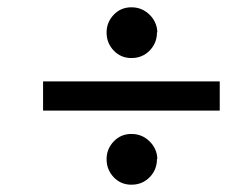

<svg xmlns="http://www.w3.org/2000/svg" viewBox="-20 -513 640 526"><path d="M272 -77Q272 -105 291.5 -125.5Q311 -146 340 -146Q369 -146 389.5 -126Q410 -106 411 -78L410 -77Q410 -48 390 -27.5Q370 -7 340 -7Q311 -7 291.5 -27.5Q272 -48 272 -77ZM272 -424Q272 -452 291.5 -472.5Q311 -493 340 -493Q369 -493 389.5 -473Q410 -453 411 -425L410 -424Q410 -395 390 -374.5Q370 -354 340 -354Q311 -354 291.5 -374.5Q272 -395 272 -424ZM98 -210V-290H582V-210Z"/></svg>

Font: Lingua Franca
Style: Bold Italic
Weight: 700
Italic angle: -13°
Version: Version 1.19